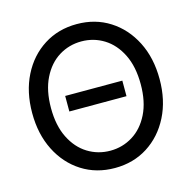

<svg xmlns="http://www.w3.org/2000/svg" viewBox="-109 -848 967 968"><g transform="rotate(-15 374.5 -363.5)"><path d="M523.4 -404.3V-323.2H225.1V-404.3ZM374.5 11.7Q277.8 11.7 202.6 -36.1Q127.4 -84 84.7 -168.7Q42 -253.4 42 -363.3Q42 -474.1 84.7 -558.8Q127.4 -643.6 202.6 -691.4Q277.8 -739.3 374.5 -739.3Q471.2 -739.3 546.1 -691.4Q621.1 -643.6 664.1 -558.8Q707 -474.1 707 -363.3Q707 -253.4 664.1 -168.7Q621.1 -84 546.1 -36.1Q471.2 11.7 374.5 11.7ZM374.5 -78.6Q438.5 -78.6 491.7 -111.6Q544.9 -144.5 576.7 -208.3Q608.4 -272 608.4 -363.3Q608.4 -455.1 576.7 -519Q544.9 -583 491.7 -616Q438.5 -648.9 374.5 -648.9Q310.1 -648.9 256.8 -616Q203.6 -583 171.9 -519Q140.1 -455.1 140.1 -363.3Q140.1 -272 171.9 -208.3Q203.6 -144.5 256.8 -111.6Q310.1 -78.6 374.5 -78.6Z"/></g></svg>

Font: Inter Cardless Display
Style: Regular
Weight: 400
Designer: Rasmus Andersson
Foundry: rsms
Version: Version 4.001;git-9221beed3